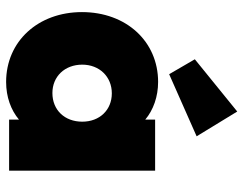

<svg xmlns="http://www.w3.org/2000/svg" viewBox="-106 -698 814 643"><g transform="rotate(90 301.5 -377.0)"><path d="M255 10C305 10 349 -6 381 -33V0H552V-489H381V-456C349 -483 304 -499 255 -499C119 -499 21 -392 21 -244C21 -97 119 10 255 10ZM179 -622 229 -536 437 -628 354 -764ZM197 -245C197 -302 237 -344 293 -344C349 -344 388 -303 388 -245C388 -186 349 -145 292 -145C237 -145 197 -186 197 -245Z"/></g></svg>

Font: MV Cash ExtraBold
Style: Regular
Weight: 800
Designer: Rodrigo Fuenzalida
Foundry: fragTYPE
Version: Version 1.100;Glyphs 3.1.2 (3151)